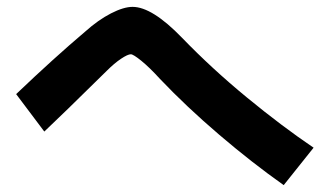

<svg xmlns="http://www.w3.org/2000/svg" viewBox="-20 -543 960 559"><path d="M806 -4Q714 -69 618.5 -150.5Q523 -232 446 -313Q415 -347 391.5 -366Q368 -385 361 -385Q352 -385 332.5 -372Q313 -359 291 -337Q156 -204 109 -160L27 -269Q137 -374 228 -451Q266 -485 303 -504Q340 -523 366 -523Q423 -523 510 -433Q597 -343 698.5 -259.5Q800 -176 893 -113Z"/></svg>

Font: BM Euljiro oraeorae
Style: Regular
Weight: 400
Designer: Bongjin Kim; Bomjun Kim; Myungsoo Han; Hyesun Chae; Mikyoung Jeong; Wujin Sim; Minjae Kang; Suwha Jang;
Foundry: Sandoll Inc.
Version: Version 1.000;hotconv 1.0.109;makeexe 2.5.65596